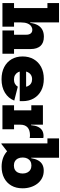

<svg xmlns="http://www.w3.org/2000/svg" viewBox="898 -1728 844 2680"><g transform="rotate(90 1320.0 -388.0)"><path d="M293 -162H352V0H23V-162H93V-628H23V-790H293ZM464.5 -162V-334Q464.5 -372.5 446.8 -394.8Q429 -417 396 -417Q369 -417 345.5 -400.5Q322 -384 307.5 -349Q293 -314 293 -258.5L263 -388H299.5Q307.5 -451.5 331.8 -493.8Q356 -536 396 -557.2Q436 -578.5 492.5 -578.5Q579 -578.5 621.8 -530.2Q664.5 -482 664.5 -396V-162H730V0H405.5V-162Z M1086.5 12.5Q988.5 12.5 917 -24.5Q845.5 -61.5 806.8 -127.5Q768 -193.5 768 -281.5Q768 -369.5 806.5 -436.2Q845 -503 915.2 -540.2Q985.5 -577.5 1081 -577.5Q1176.5 -577.5 1246.2 -540.2Q1316 -503 1354 -436.2Q1392 -369.5 1392 -281.5Q1392 -269.5 1392 -259.8Q1392 -250 1391.5 -241.5H1194.5Q1195.5 -252 1195.8 -263.2Q1196 -274.5 1196 -287.5Q1196 -326.5 1182.8 -354.8Q1169.5 -383 1144.8 -398.5Q1120 -414 1085.5 -414Q1051.5 -414 1026.2 -398Q1001 -382 987 -352.2Q973 -322.5 973 -281.5Q973 -246 987.2 -219Q1001.5 -192 1027.5 -176.5Q1053.5 -161 1089.5 -161Q1124.5 -161 1150.5 -175.5Q1176.5 -190 1190 -214.5L1384 -165Q1352 -82.5 1274.2 -35Q1196.5 12.5 1086.5 12.5ZM895.5 -241.5V-330.5H1248L1254 -241.5Z M1720.5 -162H1784.5V0H1449.5V-162H1520.5V-403H1449.5V-565H1720.5ZM1906 -380.5Q1898 -382.5 1889.2 -383.5Q1880.5 -384.5 1868 -384.5Q1796 -384.5 1758.2 -350.2Q1720.5 -316 1720.5 -250.5L1691 -399H1727Q1732 -457.5 1750.2 -496Q1768.5 -534.5 1800.2 -554Q1832 -573.5 1878.5 -573.5Q1886 -573.5 1892.8 -572.8Q1899.5 -572 1906 -570.5Z M1981.5 14.5V-628H1911.5V-790H2181.5V-347.5L2178.5 -309V-231.5L2181.5 -135L1989.5 14.5ZM2306.5 11.5Q2248 11.5 2196.5 -4.8Q2145 -21 2104.2 -54.5Q2063.5 -88 2038.5 -140L2178.5 -282.5Q2178.5 -245.5 2191.8 -218Q2205 -190.5 2230 -175.2Q2255 -160 2290 -160Q2326 -160 2351 -175Q2376 -190 2389 -217.5Q2402 -245 2402 -282.5Q2402 -319.5 2388.2 -347Q2374.5 -374.5 2349.2 -389.5Q2324 -404.5 2290 -404.5Q2255.5 -404.5 2230.5 -389.5Q2205.5 -374.5 2192 -347Q2178.5 -319.5 2178.5 -282.5L2164.5 -401H2188Q2197.5 -459.5 2219.2 -498.5Q2241 -537.5 2276.5 -557Q2312 -576.5 2362.5 -576.5Q2421 -576.5 2466.8 -552.5Q2512.5 -528.5 2544 -487.2Q2575.5 -446 2592 -393.2Q2608.5 -340.5 2608.5 -282Q2608.5 -190 2570.2 -124.2Q2532 -58.5 2464.2 -23.5Q2396.5 11.5 2306.5 11.5Z"/></g></svg>

Font: Hepta Slab ExtraBold
Style: Regular
Weight: 800
Designer: Michael LaGattuta
Foundry: Michael LaGattuta
Version: Version 1.102